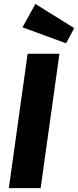

<svg xmlns="http://www.w3.org/2000/svg" viewBox="-20 -971 403 991"><path d="M122.6 -693.6H286.8L189.8 0H25.6ZM96 -830 162.8 -950.6 363.1 -825.8 321.1 -747.5Z"/></svg>

Font: Fira Sans Variable
Style: Italic
Weight: 397
Italic angle: -8°
Designer: Carrois Corporate & Edenspiekermann AG
Foundry: Carrois Corporate GbR & Edenspiekermann AG
Version: Version 4.202